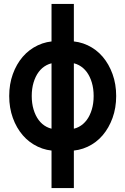

<svg xmlns="http://www.w3.org/2000/svg" viewBox="-20 -760 640 980"><path d="M243 200H357V-740H243ZM270 10V-100Q241.9 -100 217.9 -112.5Q194 -125 177.3 -147.5Q160.6 -170.1 151.3 -201.3Q142 -232.4 142 -270Q142 -307.6 151.3 -338.7Q160.6 -369.9 177.3 -392.5Q194 -415 217.9 -427.5Q241.9 -440 270 -440V-550Q218 -550 173.2 -528.8Q128.3 -507.6 96.2 -470.3Q64 -433 45.5 -381.8Q27 -330.6 27 -270Q27 -209.4 45.5 -158.2Q64 -107 96.2 -69.7Q128.3 -32.4 173.2 -11.2Q218 10 270 10ZM330 10Q382.6 10 427.3 -11Q472 -32 504 -69.5Q536 -107 554.5 -158.2Q573 -209.4 573 -270Q573 -330.6 554.5 -381.8Q536 -433 504 -470.5Q472 -508 427.3 -529Q382.6 -550 330 -550V-440Q358.9 -440 382.4 -427.5Q406 -415 422.7 -392.5Q439.4 -369.9 448.7 -338.7Q458 -307.6 458 -270Q458 -232.4 448.7 -201.3Q439.4 -170.1 422.7 -147.5Q406 -125 382.4 -112.5Q358.9 -100 330 -100Z"/></svg>

Font: CommitMonoV143 ExtLt
Style: Regular
Weight: 200
Monospace: yes
Designer: Eigil Nikolajsen
Foundry: Eigil Nikolajsen
Version: Version 1.143